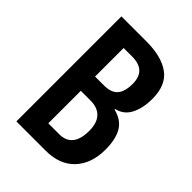

<svg xmlns="http://www.w3.org/2000/svg" viewBox="-206 -819 923 923"><g transform="rotate(45 256.0 -357.0)"><path d="M242 -714Q344 -714 400.5 -673Q457 -632 457 -538Q457 -477 435 -433Q413 -389 365 -378V-374Q423 -359 446.5 -317.5Q470 -276 470 -207Q470 -112 417.5 -56Q365 0 270 0H71V-714ZM247 -420Q295 -420 317 -445Q339 -470 339 -523Q339 -614 245 -614H186V-420ZM186 -323V-102H260Q351 -102 351 -216Q351 -269 325.5 -296Q300 -323 253 -323Z"/></g></svg>

Font: Noto Sans Kannada ExtraCondensed SemiBold
Style: Regular
Weight: 600
Width: 2
Designer: Jelle Bosma - Monotype Design Team
Foundry: Monotype Imaging Inc.
Version: Version 2.005; ttfautohint (v1.8.4.7-5d5b)